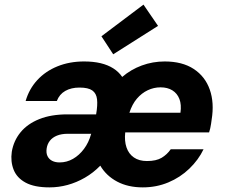

<svg xmlns="http://www.w3.org/2000/svg" viewBox="-20 -799 981 831"><path d="M194 12Q129 12 91 -8.5Q53 -29 39 -64.5Q25 -100 31 -142Q39 -190 69 -226.5Q99 -263 150 -283.5Q201 -304 272 -304H396Q403 -344 400 -369.5Q397 -395 379.5 -407.5Q362 -420 324 -420Q288 -420 262.5 -405.5Q237 -391 226 -362H91Q106 -414 141.5 -452.5Q177 -491 229 -512Q281 -533 344 -533Q384 -533 415.5 -525.5Q447 -518 470.5 -503Q494 -488 509 -466Q546 -498 593.5 -515.5Q641 -533 693 -533Q769 -533 818.5 -500.5Q868 -468 888 -411Q908 -354 896 -281Q895 -273 893.5 -263Q892 -253 890 -244Q888 -235 885 -226H522Q518 -189 527.5 -161Q537 -133 559.5 -117.5Q582 -102 616 -102Q656 -102 679.5 -116Q703 -130 719 -153H861Q839 -107 799.5 -69Q760 -31 708.5 -9.5Q657 12 598 12Q534 12 487 -13Q440 -38 414 -82Q384 -51 347.5 -30Q311 -9 272.5 1.5Q234 12 194 12ZM238 -96Q269 -96 296 -111.5Q323 -127 343.5 -154.5Q364 -182 374 -218L375 -220H274Q246 -220 226.5 -212Q207 -204 196 -190Q185 -176 182 -157Q179 -137 185.5 -123.5Q192 -110 205.5 -103Q219 -96 238 -96ZM540 -311H761Q766 -346 756.5 -370.5Q747 -395 726 -408Q705 -421 675 -421Q646 -421 619.5 -408.5Q593 -396 572.5 -372Q552 -348 540 -311ZM470 -564 419 -642 601 -779 664 -687Z"/></svg>

Font: DM Sans 10pt ExtraBold
Style: Italic
Weight: 800
Italic angle: -10°
Version: Version 4.004;gftools[0.9.30]